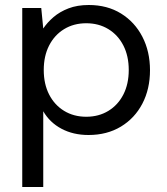

<svg xmlns="http://www.w3.org/2000/svg" viewBox="-20 -528 668 768"><path d="M69 220V-496H145L153 -414Q169 -438 194 -459.5Q219 -481 254 -494.5Q289 -508 335 -508Q409 -508 464 -474Q519 -440 549.5 -381Q580 -322 580 -247Q580 -172 549.5 -113.5Q519 -55 463.5 -21.5Q408 12 334 12Q273 12 226 -13Q179 -38 153 -83V220ZM325 -61Q375 -61 413.5 -84.5Q452 -108 473.5 -150Q495 -192 495 -248Q495 -304 473.5 -346Q452 -388 413.5 -411.5Q375 -435 325 -435Q275 -435 236.5 -411.5Q198 -388 176.5 -346Q155 -304 155 -248Q155 -192 176.5 -150Q198 -108 236.5 -84.5Q275 -61 325 -61Z"/></svg>

Font: DM Sans 24pt
Style: Regular
Weight: 400
Designer: Colophon Foundry, Jonny Pinhorn
Foundry: Colophon Foundry
Version: Version 4.004;gftools[0.9.30]